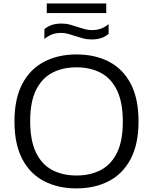

<svg xmlns="http://www.w3.org/2000/svg" viewBox="-20 -1058 867 1088"><path d="M413.5 9.5Q308.5 9.5 229.2 -31.8Q150 -73 106 -157Q62 -241 62 -370Q62 -499 106.5 -583Q151 -667 230.2 -708.2Q309.5 -749.5 413.5 -749.5Q519 -749.5 598 -708.2Q677 -667 721 -583Q765 -499 765 -370Q765 -241.5 720.5 -157.2Q676 -73 597 -31.8Q518 9.5 413.5 9.5ZM413.5 -63.5Q492.5 -63.5 551.5 -94.8Q610.5 -126 643.2 -193Q676 -260 676 -367.5Q676 -477.5 643.2 -545.8Q610.5 -614 551.2 -645.2Q492 -676.5 413.5 -676.5Q335 -676.5 276 -645.5Q217 -614.5 184 -547.5Q151 -480.5 151 -372.5Q151 -262 183.8 -194Q216.5 -126 275.5 -94.8Q334.5 -63.5 413.5 -63.5ZM498.5 -834.5Q472.5 -834.5 449.8 -840.8Q427 -847 405.5 -854Q385.5 -860.5 366.5 -866Q347.5 -871.5 327 -871.5Q297 -871.5 274.8 -863Q252.5 -854.5 231.5 -837V-892Q266.5 -924.5 328.5 -924.5Q354.5 -924.5 377.2 -918.2Q400 -912 421.5 -904.5Q441.5 -898 460.5 -892.8Q479.5 -887.5 500 -887.5Q530 -887.5 552.2 -895.8Q574.5 -904 595.5 -921.5V-866.5Q561 -834.5 498.5 -834.5ZM245 -984V-1038.5H582V-984Z"/></svg>

Font: Encode Sans Expanded Expanded
Style: Regular
Weight: 400
Width: 7
Designer: Multiple Designers
Foundry: Impallari Type
Version: Version 3.000; ttfautohint (v1.8.3) -l 8 -r 50 -G 200 -x 14 